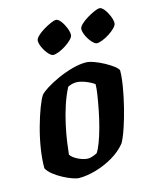

<svg xmlns="http://www.w3.org/2000/svg" viewBox="-110 -798 710 873"><g transform="rotate(-15 245.5 -361.0)"><path d="M155 0Q143 0 123 -7Q103 -14 80.5 -26Q58 -38 39 -53Q20 -68 12 -84Q12 -128 20 -177.5Q28 -227 41 -273.5Q54 -320 67.5 -355.5Q81 -391 92 -408Q101 -419 125.5 -434.5Q150 -450 183 -465Q216 -480 251.5 -490Q287 -500 318 -500Q333 -500 355.5 -492Q378 -484 401 -471.5Q424 -459 440.5 -446.5Q457 -434 460 -425Q460 -394 452.5 -349Q445 -304 433 -256Q421 -208 407 -166.5Q393 -125 380 -102Q353 -69 314 -46.5Q275 -24 233 -12Q191 0 155 0ZM218 -75Q225 -75 237 -79Q249 -83 259 -88Q269 -102 280 -131Q291 -160 301 -197Q311 -234 318.5 -272Q326 -310 331 -342Q336 -374 336 -393Q318 -406 294 -415Q270 -424 253 -424Q233 -424 213 -414Q195 -380 181 -337.5Q167 -295 157.5 -251.5Q148 -208 143 -172Q138 -136 136 -115Q145 -100 170.5 -87.5Q196 -75 218 -75ZM391 -571Q382 -571 369 -585Q356 -599 347 -618Q338 -637 338 -651Q338 -661 350.5 -673Q363 -685 381 -696Q399 -707 416 -714.5Q433 -722 442 -722Q452 -722 463.5 -707.5Q475 -693 483 -673.5Q491 -654 491 -640Q491 -630 479.5 -618Q468 -606 451 -595Q434 -584 417.5 -577.5Q401 -571 391 -571ZM186 -571Q176 -571 163.5 -585Q151 -599 142 -618Q133 -637 133 -651Q133 -661 145.5 -673Q158 -685 176 -696Q194 -707 211 -714.5Q228 -722 237 -722Q247 -722 258.5 -707.5Q270 -693 278 -673.5Q286 -654 286 -640Q286 -630 274.5 -618Q263 -606 246 -595Q229 -584 212.5 -577.5Q196 -571 186 -571Z"/></g></svg>

Font: Texturina 72pt 72pt ExtraBold
Style: Italic
Weight: 800
Italic angle: -11°
Designer: Guillermo Torres Carreño
Foundry: Omnibus-Type
Version: Version 1.002; ttfautohint (v1.8.3)